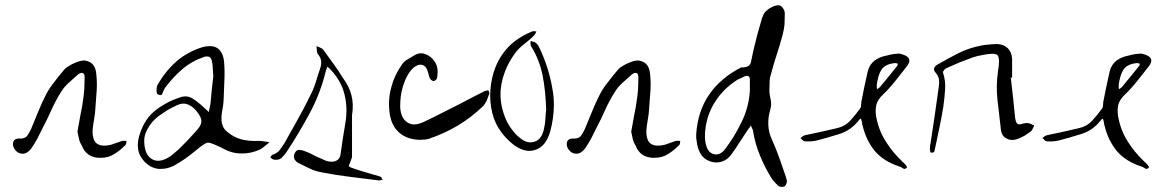

<svg xmlns="http://www.w3.org/2000/svg" viewBox="-20 -645 4426 730"><path d="M296.9 -272.5Q299.8 -292 300.8 -311.5Q301.8 -331.1 301.8 -350.6Q301.8 -364.3 294.9 -367.2Q288.1 -370.1 277.3 -362.3Q259.8 -346.7 241.2 -330.1Q223.6 -314.5 211.9 -294.9Q191.4 -262.7 175.8 -227.5Q160.2 -192.4 142.6 -159.2Q132.8 -138.7 122.1 -118.2Q111.3 -98.6 98.6 -80.1Q84 -60.5 65.4 -60.5Q47.9 -60.5 36.1 -77.1Q29.3 -86.9 29.3 -96.7Q29.3 -101.6 30.3 -105.5Q36.1 -119.1 52.7 -118.2Q73.2 -117.2 82 -127Q89.8 -136.7 97.7 -153.3Q111.3 -186.5 125 -219.7Q138.7 -253.9 155.3 -286.1Q168 -310.5 185.5 -332Q202.1 -354.5 220.7 -376Q228.5 -386.7 241.2 -393.6Q252.9 -401.4 265.6 -406.2Q283.2 -414.1 297.9 -415Q308.6 -415 318.4 -410.2Q341.8 -400.4 345.7 -367.2Q349.6 -335 347.7 -301.8Q345.7 -268.6 342.8 -235.4Q341.8 -213.9 337.9 -192.4Q334 -170.9 332 -150.4Q331.1 -112.3 347.7 -99.6Q365.2 -85.9 402.3 -94.7Q414.1 -98.6 424.8 -102.5Q434.6 -106.4 445.3 -109.4Q449.2 -110.4 453.1 -109.4Q457 -109.4 460.9 -109.4Q460 -105.5 460 -101.6Q460 -97.7 458 -94.7Q438.5 -74.2 415 -59.6Q392.6 -44.9 361.3 -44.9Q335 -44.9 317.4 -56.6Q299.8 -68.4 291 -91.8Q283.2 -103.5 280.3 -117.2Q277.3 -131.8 274.4 -144.5Q280.3 -177.7 286.1 -209Q293 -240.2 296.9 -272.5Z M786.1 -410.2Q784.2 -422.9 777.3 -427.7Q770.5 -432.6 755.9 -428.7Q708 -412.1 671.9 -380.9Q635.7 -349.6 606.4 -309.6Q601.6 -300.8 597.7 -290Q593.8 -278.3 579.1 -287.1Q575.2 -289.1 575.2 -302.7Q575.2 -316.4 580.1 -324.2Q609.4 -375 651.4 -412.1Q693.4 -448.2 750 -465.8Q764.6 -469.7 778.3 -469.7Q794.9 -469.7 806.6 -461.9Q828.1 -447.3 832 -410.2Q835 -373 833 -335.9Q831.1 -299.8 830.1 -262.7Q829.1 -244.1 825.2 -225.6Q821.3 -206.1 822.3 -187.5Q822.3 -177.7 827.1 -166Q832 -154.3 839.8 -147.5Q865.2 -124 897.5 -115.2Q928.7 -107.4 962.9 -109.4Q973.6 -109.4 984.4 -107.4Q995.1 -106.4 1004.9 -104.5Q996.1 -96.7 987.3 -89.8Q979.5 -83 969.7 -77.1Q933.6 -60.5 897.5 -61.5Q862.3 -61.5 828.1 -80.1Q824.2 -82 821.3 -84Q818.4 -85 814.5 -86.9Q778.3 -104.5 768.6 -102.5Q757.8 -100.6 727.5 -75.2Q706.1 -57.6 684.6 -42Q662.1 -26.4 638.7 -13.7Q615.2 -2.9 592.8 -2.9Q587.9 -2.9 583 -2.9Q554.7 -5.9 531.2 -28.3Q507.8 -52.7 504.9 -80.1Q503.9 -85.9 503.9 -91.8Q503.9 -114.3 512.7 -138.7Q531.2 -194.3 571.3 -225.6Q612.3 -257.8 663.1 -274.4Q690.4 -284.2 711.9 -270.5Q733.4 -256.8 752 -239.3Q756.8 -234.4 762.7 -229.5Q768.6 -224.6 773.4 -218.8Q775.4 -227.5 777.3 -235.4Q779.3 -243.2 780.3 -251Q783.2 -277.3 785.2 -303.7Q788.1 -330.1 791 -355.5Q790 -369.1 789.1 -382.8Q789.1 -396.5 786.1 -410.2ZM616.2 -43.9Q627.9 -49.8 637.7 -58.6Q648.4 -67.4 658.2 -76.2Q674.8 -92.8 691.4 -109.4Q707 -127 722.7 -143.6Q743.2 -165 745.1 -178.7Q748 -192.4 736.3 -210Q718.8 -237.3 698.2 -246.1Q677.7 -255.9 655.3 -246.1Q635.7 -237.3 617.2 -226.6Q598.6 -214.8 581.1 -202.1Q556.6 -182.6 543 -158.2Q528.3 -133.8 528.3 -111.3Q528.3 -60.5 554.7 -42Q580.1 -24.4 616.2 -43.9Z M1318.4 -55.7Q1318.4 -51.8 1318.4 -47.9Q1317.4 -43 1315.4 -39.1Q1313.5 -33.2 1309.6 -23.4Q1304.7 -13.7 1306.6 -12.7Q1314.5 -6.8 1323.2 -4.9Q1331.1 -2 1340.8 1Q1361.3 7.8 1382.8 13.7Q1404.3 19.5 1425.8 26.4Q1428.7 27.3 1430.7 31.2Q1432.6 35.2 1435.5 38.1Q1431.6 38.1 1427.7 40Q1423.8 41 1420.9 41Q1365.2 34.2 1310.5 27.3Q1254.9 20.5 1201.2 9.8Q1178.7 5.9 1158.2 -3.9Q1136.7 -14.6 1116.2 -24.4Q1106.4 -29.3 1100.6 -38.1Q1094.7 -47.9 1099.6 -60.5Q1106.4 -76.2 1118.2 -75.2Q1129.9 -74.2 1141.6 -69.3Q1158.2 -63.5 1172.9 -54.7Q1188.5 -46.9 1203.1 -41Q1211.9 -37.1 1220.7 -33.2Q1230.5 -30.3 1239.3 -30.3Q1251 -29.3 1260.7 -35.2Q1271.5 -41 1274.4 -55.7Q1279.3 -85.9 1283.2 -116.2Q1288.1 -146.5 1293 -176.8Q1302.7 -234.4 1290 -285.2Q1278.3 -335.9 1237.3 -379.9Q1234.4 -382.8 1231.4 -385.7Q1227.5 -388.7 1224.6 -391.6Q1222.7 -387.7 1221.7 -382.8Q1219.7 -378.9 1218.8 -375Q1198.2 -290 1157.2 -213.9Q1116.2 -137.7 1068.4 -65.4Q1059.6 -53.7 1049.8 -43.9Q1039.1 -35.2 1021.5 -38.1Q1017.6 -39.1 1014.6 -41Q1011.7 -43.9 1007.8 -45.9Q1009.8 -48.8 1011.7 -52.7Q1013.7 -55.7 1016.6 -56.6Q1034.2 -62.5 1043.9 -75.2Q1053.7 -87.9 1062.5 -102.5Q1086.9 -146.5 1112.3 -191.4Q1137.7 -236.3 1160.2 -283.2Q1172.9 -307.6 1180.7 -333Q1188.5 -359.4 1197.3 -384.8Q1202.1 -399.4 1201.2 -413.1Q1199.2 -426.8 1188.5 -439.5Q1184.6 -444.3 1184.6 -453.1Q1184.6 -461.9 1183.6 -469.7Q1189.5 -466.8 1197.3 -463.9Q1205.1 -460.9 1209 -456.1Q1228.5 -428.7 1248 -402.3Q1267.6 -375 1285.2 -346.7Q1307.6 -316.4 1316.4 -282.2Q1325.2 -247.1 1318.4 -207Q1318.4 -168.9 1318.4 -131.8Q1318.4 -93.8 1318.4 -55.7Z M1460.9 -218.8Q1459 -234.4 1459 -250Q1459 -283.2 1467.8 -313.5Q1479.5 -359.4 1508.8 -400.4Q1516.6 -412.1 1532.2 -420.9Q1546.9 -429.7 1560.5 -437.5Q1571.3 -442.4 1582 -442.4Q1587.9 -442.4 1593.8 -440.4Q1610.4 -435.5 1624 -421.9Q1638.7 -406.2 1642.6 -387.7Q1645.5 -369.1 1641.6 -347.7Q1640.6 -344.7 1636.7 -340.8Q1631.8 -336.9 1628.9 -336.9Q1625 -336.9 1621.1 -339.8Q1616.2 -343.8 1614.3 -346.7Q1611.3 -354.5 1609.4 -363.3Q1607.4 -371.1 1604.5 -378.9Q1597.7 -395.5 1585 -398.4Q1573.2 -401.4 1557.6 -391.6Q1545.9 -383.8 1536.1 -369.1Q1525.4 -353.5 1518.6 -335Q1503.9 -298.8 1502 -258.8Q1499 -218.8 1512.7 -196.3Q1522.5 -180.7 1538.1 -174.8Q1552.7 -168.9 1573.2 -174.8Q1587.9 -178.7 1601.6 -186.5Q1616.2 -193.4 1629.9 -200.2Q1678.7 -224.6 1726.6 -249Q1774.4 -274.4 1823.2 -298.8Q1826.2 -299.8 1831.1 -300.8Q1835 -301.8 1836.9 -300.8Q1838.9 -298.8 1839.8 -293.9Q1840.8 -291 1840.8 -289.1Q1840.8 -288.1 1839.8 -287.1Q1835 -274.4 1830.1 -261.7Q1824.2 -249 1815.4 -240.2Q1771.5 -198.2 1719.7 -167Q1668 -136.7 1610.4 -117.2Q1601.6 -114.3 1592.8 -114.3Q1584 -114.3 1580.1 -113.3Q1529.3 -113.3 1498 -140.6Q1466.8 -168 1460.9 -218.8Z M1999 -469.7Q1997.1 -473.6 1997.1 -479.5Q1997.1 -485.4 1997.1 -489.3Q2002.9 -487.3 2007.8 -486.3Q2012.7 -485.4 2016.6 -482.4Q2020.5 -479.5 2024.4 -474.6Q2028.3 -469.7 2030.3 -464.8Q2066.4 -388.7 2080.1 -308.6Q2085.9 -278.3 2085.9 -246.1Q2085.9 -197.3 2072.3 -146.5Q2056.6 -88.9 2015.6 -75.2Q2003.9 -71.3 1993.2 -71.3Q1961.9 -71.3 1927.7 -98.6Q1877 -140.6 1857.4 -196.3Q1843.8 -236.3 1843.8 -281.2Q1843.8 -297.9 1845.7 -315.4Q1854.5 -390.6 1893.6 -443.4Q1931.6 -496.1 2002.9 -525.4Q2004.9 -526.4 2007.8 -526.4Q2009.8 -526.4 2010.7 -526.4Q2015.6 -525.4 2019.5 -525.4Q2017.6 -521.5 2015.6 -517.6Q2013.7 -513.7 2010.7 -509.8Q1992.2 -492.2 1970.7 -475.6Q1949.2 -459 1934.6 -437.5Q1893.6 -378.9 1884.8 -313.5Q1876 -249 1908.2 -180.7Q1917 -164.1 1928.7 -149.4Q1940.4 -133.8 1954.1 -123Q1982.4 -97.7 2009.8 -105.5Q2037.1 -112.3 2046.9 -149.4Q2052.7 -171.9 2053.7 -193.4Q2054.7 -215.8 2056.6 -226.6Q2054.7 -298.8 2043 -358.4Q2031.2 -418 1999 -469.7Z M2402.3 -272.5Q2405.3 -292 2406.2 -311.5Q2407.2 -331.1 2407.2 -350.6Q2407.2 -364.3 2400.4 -367.2Q2393.6 -370.1 2382.8 -362.3Q2365.2 -346.7 2346.7 -330.1Q2329.1 -314.5 2317.4 -294.9Q2296.9 -262.7 2281.2 -227.5Q2265.6 -192.4 2248 -159.2Q2238.3 -138.7 2227.5 -118.2Q2216.8 -98.6 2204.1 -80.1Q2189.5 -60.5 2170.9 -60.5Q2153.3 -60.5 2141.6 -77.1Q2134.8 -86.9 2134.8 -96.7Q2134.8 -101.6 2135.7 -105.5Q2141.6 -119.1 2158.2 -118.2Q2178.7 -117.2 2187.5 -127Q2195.3 -136.7 2203.1 -153.3Q2216.8 -186.5 2230.5 -219.7Q2244.1 -253.9 2260.7 -286.1Q2273.4 -310.5 2291 -332Q2307.6 -354.5 2326.2 -376Q2334 -386.7 2346.7 -393.6Q2358.4 -401.4 2371.1 -406.2Q2388.7 -414.1 2403.3 -415Q2414.1 -415 2423.8 -410.2Q2447.3 -400.4 2451.2 -367.2Q2455.1 -335 2453.1 -301.8Q2451.2 -268.6 2448.2 -235.4Q2447.3 -213.9 2443.4 -192.4Q2439.5 -170.9 2437.5 -150.4Q2436.5 -112.3 2453.1 -99.6Q2470.7 -85.9 2507.8 -94.7Q2519.5 -98.6 2530.3 -102.5Q2540 -106.4 2550.8 -109.4Q2554.7 -110.4 2558.6 -109.4Q2562.5 -109.4 2566.4 -109.4Q2565.4 -105.5 2565.4 -101.6Q2565.4 -97.7 2563.5 -94.7Q2543.9 -74.2 2520.5 -59.6Q2498 -44.9 2466.8 -44.9Q2440.4 -44.9 2422.9 -56.6Q2405.3 -68.4 2396.5 -91.8Q2388.7 -103.5 2385.7 -117.2Q2382.8 -131.8 2379.9 -144.5Q2385.7 -177.7 2391.6 -209Q2398.4 -240.2 2402.3 -272.5Z M2797.9 -388.7Q2830.1 -387.7 2835 -408.2Q2839.8 -429.7 2843.8 -450.2Q2851.6 -482.4 2859.4 -513.7Q2868.2 -544.9 2877 -575.2Q2879.9 -583 2883.8 -591.8Q2888.7 -600.6 2896.5 -606.4Q2904.3 -613.3 2915 -618.2Q2925.8 -624 2935.5 -625Q2937.5 -625 2938.5 -625Q2949.2 -625 2956.1 -615.2Q2963.9 -604.5 2963.9 -592.8Q2963.9 -573.2 2962.9 -552.7Q2960.9 -533.2 2956.1 -514.6Q2946.3 -476.6 2933.6 -438.5Q2920.9 -400.4 2911.1 -362.3Q2906.2 -348.6 2906.2 -333Q2905.3 -317.4 2905.3 -302.7Q2905.3 -285.2 2910.2 -265.6Q2914.1 -247.1 2909.2 -230.5Q2890.6 -168 2914.1 -116.2Q2937.5 -63.5 2955.1 -9.8Q2959 2.9 2963.9 15.6Q2968.8 28.3 2971.7 42Q2972.7 43 2971.7 44.9Q2971.7 48.8 2969.7 53.7Q2966.8 60.5 2962.9 63.5Q2959 65.4 2954.1 65.4Q2952.1 65.4 2951.2 65.4Q2944.3 65.4 2940.4 62.5Q2931.6 54.7 2924.8 46.9Q2917 39.1 2912.1 30.3Q2886.7 -10.7 2869.1 -54.7Q2850.6 -99.6 2842.8 -148.4Q2841.8 -153.3 2838.9 -158.2Q2836.9 -163.1 2835 -168Q2832 -164.1 2829.1 -159.2Q2826.2 -155.3 2823.2 -151.4Q2807.6 -127.9 2793 -105.5Q2778.3 -82 2762.7 -60.5Q2748 -39.1 2726.6 -31.2Q2704.1 -23.4 2680.7 -31.2Q2655.3 -40 2643.6 -60.5Q2631.8 -81.1 2628.9 -107.4Q2627.9 -115.2 2627 -121.1Q2627 -127.9 2627 -134.8Q2627 -134.8 2627 -134.8Q2632.8 -222.7 2676.8 -286.1Q2719.7 -348.6 2797.9 -388.7ZM2831.1 -340.8Q2831.1 -353.5 2825.2 -355.5Q2820.3 -358.4 2810.5 -354.5Q2802.7 -350.6 2794.9 -346.7Q2786.1 -343.8 2779.3 -338.9Q2731.4 -307.6 2702.1 -262.7Q2671.9 -218.8 2663.1 -163.1Q2660.2 -145.5 2660.2 -127Q2660.2 -108.4 2665 -91.8Q2672.9 -63.5 2695.3 -58.6Q2716.8 -53.7 2735.4 -76.2Q2773.4 -126 2799.8 -181.6Q2827.1 -236.3 2831.1 -300.8Q2831.1 -311.5 2831.1 -321.3Q2831.1 -331.1 2831.1 -340.8Z M3398.4 -441.4Q3390.6 -440.4 3377.9 -439.5Q3364.3 -437.5 3350.6 -433.6Q3324.2 -428.7 3305.7 -415Q3286.1 -400.4 3279.3 -374Q3272.5 -345.7 3266.6 -316.4Q3260.7 -287.1 3254.9 -257.8Q3253.9 -252 3253.9 -245.1Q3253.9 -237.3 3251 -233.4Q3233.4 -209 3212.9 -186.5Q3192.4 -164.1 3160.2 -157.2Q3129.9 -150.4 3100.6 -143.6Q3070.3 -137.7 3041 -130.9Q3036.1 -129.9 3032.2 -127Q3027.3 -123 3023.4 -120.1Q3027.3 -117.2 3031.2 -112.3Q3036.1 -108.4 3040 -107.4Q3050.8 -107.4 3061.5 -107.4Q3073.2 -108.4 3084 -110.4Q3128.9 -122.1 3171.9 -135.7Q3215.8 -149.4 3246.1 -188.5Q3250 -194.3 3252.9 -193.4Q3254.9 -191.4 3255.9 -185.5Q3256.8 -181.6 3257.8 -176.8Q3257.8 -171.9 3259.8 -167Q3273.4 -110.4 3306.6 -70.3Q3340.8 -31.2 3397.5 -12.7Q3405.3 -10.7 3413.1 -4.9Q3416 -2.9 3418.9 -2.9Q3423.8 -2.9 3428.7 -8.8Q3429.7 -9.8 3422.9 -18.6Q3416 -26.4 3410.2 -31.2Q3372.1 -67.4 3345.7 -110.4Q3319.3 -153.3 3310.5 -206.1Q3307.6 -229.5 3312.5 -249Q3318.4 -267.6 3336.9 -285.2Q3362.3 -309.6 3383.8 -336.9Q3406.2 -365.2 3427.7 -392.6Q3437.5 -405.3 3437.5 -415Q3437.5 -419.9 3434.6 -423.8Q3427.7 -435.5 3398.4 -441.4ZM3316.4 -338.9Q3323.2 -374 3337.9 -387.7Q3352.5 -402.3 3382.8 -405.3Q3385.7 -405.3 3388.7 -404.3Q3391.6 -403.3 3394.5 -402.3Q3392.6 -400.4 3392.6 -397.5Q3392.6 -394.5 3390.6 -393.6Q3374 -373 3357.4 -352.5Q3341.8 -333 3325.2 -313.5Q3323.2 -311.5 3320.3 -309.6Q3317.4 -307.6 3314.5 -305.7Q3314.5 -309.6 3313.5 -313.5Q3313.5 -316.4 3313.5 -320.3Q3313.5 -325.2 3314.5 -330.1Q3315.4 -335 3316.4 -338.9Z M3839.8 -195.3Q3841.8 -181.6 3846.7 -175.8Q3852.5 -168.9 3868.2 -174.8Q3873 -175.8 3878.9 -176.8Q3884.8 -177.7 3889.6 -176.8Q3895.5 -175.8 3901.4 -172.9Q3906.2 -169.9 3912.1 -168Q3909.2 -162.1 3906.2 -155.3Q3904.3 -149.4 3899.4 -145.5Q3888.7 -137.7 3877 -129.9Q3865.2 -123 3852.5 -118.2Q3827.1 -107.4 3807.6 -118.2Q3787.1 -127.9 3785.2 -155.3Q3779.3 -210 3772.5 -264.6Q3766.6 -318.4 3774.4 -374Q3776.4 -383.8 3777.3 -393.6Q3778.3 -403.3 3778.3 -412.1Q3778.3 -428.7 3772.5 -435.5Q3765.6 -441.4 3750 -440.4Q3732.4 -439.5 3713.9 -435.5Q3696.3 -432.6 3678.7 -426.8Q3652.3 -417 3627 -407.2Q3602.5 -396.5 3576.2 -384.8Q3572.3 -382.8 3568.4 -377Q3564.5 -372.1 3565.4 -369.1Q3576.2 -335.9 3573.2 -303.7Q3571.3 -271.5 3566.4 -238.3Q3560.5 -201.2 3552.7 -164.1Q3544.9 -127 3537.1 -89.8Q3535.2 -82 3533.2 -72.3Q3532.2 -64.5 3523.4 -64.5Q3521.5 -64.5 3518.6 -65.4Q3516.6 -65.4 3515.6 -77.1Q3515.6 -80.1 3515.6 -83Q3515.6 -90.8 3517.6 -97.7Q3525.4 -152.3 3534.2 -208Q3542 -263.7 3549.8 -318.4Q3551.8 -332 3549.8 -344.7Q3546.9 -357.4 3537.1 -369.1Q3528.3 -377.9 3532.2 -386.7Q3535.2 -394.5 3545.9 -400.4Q3585 -422.9 3625 -443.4Q3665 -462.9 3710 -471.7Q3724.6 -474.6 3740.2 -475.6Q3756.8 -477.5 3771.5 -477.5Q3795.9 -476.6 3811.5 -461.9Q3826.2 -447.3 3828.1 -421.9Q3828.1 -404.3 3828.1 -386.7Q3828.1 -369.1 3828.1 -350.6Q3827.1 -350.6 3826.2 -349.6Q3825.2 -349.6 3823.2 -349.6Q3827.1 -310.5 3832 -271.5Q3835.9 -233.4 3839.8 -195.3Z M4318.4 -441.4Q4310.5 -440.4 4297.9 -439.5Q4284.2 -437.5 4270.5 -433.6Q4244.1 -428.7 4225.6 -415Q4206.1 -400.4 4199.2 -374Q4192.4 -345.7 4186.5 -316.4Q4180.7 -287.1 4174.8 -257.8Q4173.8 -252 4173.8 -245.1Q4173.8 -237.3 4170.9 -233.4Q4153.3 -209 4132.8 -186.5Q4112.3 -164.1 4080.1 -157.2Q4049.8 -150.4 4020.5 -143.6Q3990.2 -137.7 3960.9 -130.9Q3956.1 -129.9 3952.1 -127Q3947.3 -123 3943.4 -120.1Q3947.3 -117.2 3951.2 -112.3Q3956.1 -108.4 3960 -107.4Q3970.7 -107.4 3981.4 -107.4Q3993.2 -108.4 4003.9 -110.4Q4048.8 -122.1 4091.8 -135.7Q4135.7 -149.4 4166 -188.5Q4169.9 -194.3 4172.9 -193.4Q4174.8 -191.4 4175.8 -185.5Q4176.8 -181.6 4177.7 -176.8Q4177.7 -171.9 4179.7 -167Q4193.4 -110.4 4226.6 -70.3Q4260.7 -31.2 4317.4 -12.7Q4325.2 -10.7 4333 -4.9Q4335.9 -2.9 4338.9 -2.9Q4343.8 -2.9 4348.6 -8.8Q4349.6 -9.8 4342.8 -18.6Q4335.9 -26.4 4330.1 -31.2Q4292 -67.4 4265.6 -110.4Q4239.3 -153.3 4230.5 -206.1Q4227.5 -229.5 4232.4 -249Q4238.3 -267.6 4256.8 -285.2Q4282.2 -309.6 4303.7 -336.9Q4326.2 -365.2 4347.7 -392.6Q4357.4 -405.3 4357.4 -415Q4357.4 -419.9 4354.5 -423.8Q4347.7 -435.5 4318.4 -441.4ZM4236.3 -338.9Q4243.2 -374 4257.8 -387.7Q4272.5 -402.3 4302.7 -405.3Q4305.7 -405.3 4308.6 -404.3Q4311.5 -403.3 4314.5 -402.3Q4312.5 -400.4 4312.5 -397.5Q4312.5 -394.5 4310.5 -393.6Q4293.9 -373 4277.3 -352.5Q4261.7 -333 4245.1 -313.5Q4243.2 -311.5 4240.2 -309.6Q4237.3 -307.6 4234.4 -305.7Q4234.4 -309.6 4233.4 -313.5Q4233.4 -316.4 4233.4 -320.3Q4233.4 -325.2 4234.4 -330.1Q4235.4 -335 4236.3 -338.9Z"/></svg>

Font: Yuremane_body
Style: Regular
Weight: 400
Version: Version 1.0